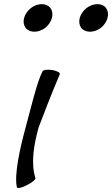

<svg xmlns="http://www.w3.org/2000/svg" viewBox="-20 -887 544 932"><path d="M232 -800C237 -818 234 -835 225 -848C216 -860 201 -867 183 -867C165 -867 146 -860 130 -848C114 -835 102 -818 97 -800C92 -782 95 -765 104 -752C113 -740 129 -733 147 -733C165 -733 184 -740 200 -752C216 -765 227 -782 232 -800ZM502 -800C507 -818 504 -835 495 -848C486 -860 471 -867 453 -867C435 -867 416 -860 400 -848C384 -835 372 -818 367 -800C362 -782 365 -765 374 -752C383 -740 399 -733 417 -733C435 -733 454 -740 470 -752C486 -765 497 -782 502 -800ZM186 -540C159 -488 129 -358 104 -267C77 -168 48 -38 62 22C64 29 86 25 110 12C135 0 154 -16 152 -22C129 -96 144 -182 167 -267C184 -313 233 -440 270 -526C274 -534 257 -543 234 -547C211 -551 189 -548 186 -540Z"/></svg>

Font: Nupuram Condensed Oblique
Style: Regular
Weight: 400
Width: 3
Designer: Santhosh Thottingal (santhosh.thottingal@gmail.com)
Foundry: SMC
Version: Version 1.000